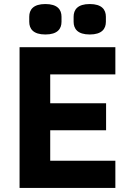

<svg xmlns="http://www.w3.org/2000/svg" viewBox="-20 -932 647 952"><path d="M77 0V-698H552V-563H229V-420H506V-286H229V-135H552V0ZM205 -761C145 -761 125 -789 125 -824V-849C125 -884 145 -912 205 -912C265 -912 285 -884 285 -849V-824C285 -789 265 -761 205 -761ZM425 -761C365 -761 345 -789 345 -824V-849C345 -884 365 -912 425 -912C485 -912 505 -884 505 -849V-824C505 -789 485 -761 425 -761Z"/></svg>

Font: Plexus Sans Bold
Style: Regular
Weight: 700
Version: Version 2.001;PS 002.001;hotconv 1.0.70;makeotf.lib2.5.58329